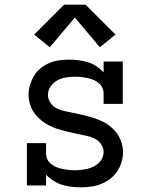

<svg xmlns="http://www.w3.org/2000/svg" viewBox="-20 -793 640 821"><path d="M325 8Q305 8 284.5 5.5Q264 3 245 -3Q226 -9 208.5 -20Q191 -31 177 -46V0H95V-181H177V-136Q177 -123 183 -111Q189 -99 199.5 -91Q210 -83 222 -78Q234 -73 247 -70.5Q260 -68 273 -66.5Q286 -65 299 -65Q312 -65 326 -66.5Q340 -68 353 -71Q366 -74 378.5 -80Q391 -86 401 -95Q411 -104 417 -117Q423 -130 423 -143Q423 -162 411.5 -177.5Q400 -193 383.5 -201Q367 -209 349 -212.5Q331 -216 313 -220Q295 -224 277 -228Q259 -232 241 -237Q223 -242 206 -249Q189 -256 173.5 -266Q158 -276 144.5 -289Q131 -302 121.5 -317.5Q112 -333 107 -351Q102 -369 102 -388Q102 -409 108.5 -430Q115 -451 126 -469.5Q137 -488 154 -501.5Q171 -515 191 -523.5Q211 -532 232.5 -535Q254 -538 276 -538Q296 -538 316 -535.5Q336 -533 355.5 -527Q375 -521 392 -510Q409 -499 423 -484V-530H505V-349H423V-394Q423 -407 417 -419Q411 -431 401 -439Q391 -447 378.5 -452Q366 -457 353.5 -459.5Q341 -462 328 -463.5Q315 -465 302 -465Q282 -465 262.5 -462Q243 -459 225.5 -449.5Q208 -440 196.5 -423.5Q185 -407 185 -387Q185 -369 196 -353Q207 -337 223.5 -329Q240 -321 258.5 -317.5Q277 -314 295 -310Q313 -306 331 -302Q349 -298 366.5 -293Q384 -288 401.5 -281Q419 -274 434.5 -264.5Q450 -255 463.5 -242Q477 -229 486.5 -213Q496 -197 501 -179Q506 -161 506 -143Q506 -121 499.5 -99.5Q493 -78 480.5 -59.5Q468 -41 450 -27.5Q432 -14 411.5 -6Q391 2 369 5Q347 8 325 8ZM193 -591 126 -645 254 -773H346L474 -645L407 -591L300 -718Z"/></svg>

Font: Iosevka Slab Extended
Style: Regular
Weight: 400
Width: 7
Monospace: yes
Designer: Belleve Invis
Foundry: Belleve Invis
Version: Version 11.1.1; ttfautohint (v1.8.3)